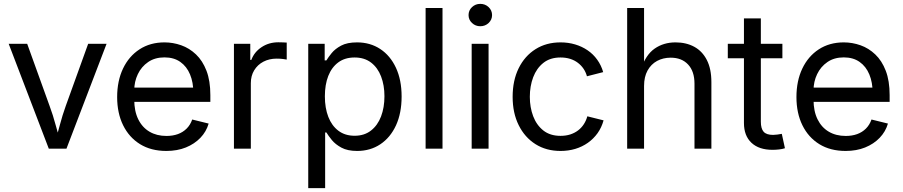

<svg xmlns="http://www.w3.org/2000/svg" viewBox="-20 -769 4668 993"><path d="M232.4 0 24.9 -542.5H120.6L236.3 -221.7Q254.4 -172.9 267.3 -124.3Q280.3 -75.7 293.9 -29.8H263.2Q277.3 -75.7 290 -124.3Q302.7 -172.9 320.3 -221.7L436 -542.5H531.2L323.7 0Z M840.3 11.7Q761.2 11.7 704.3 -23.4Q647.5 -58.6 616.7 -121.3Q585.9 -184.1 585.9 -267.1Q585.9 -350.6 616.2 -414.3Q646.5 -478 701.7 -513.9Q756.8 -549.8 830.6 -549.8Q875 -549.8 917.2 -534.9Q959.5 -520 993.7 -487.5Q1027.8 -455.1 1047.9 -403.1Q1067.9 -351.1 1067.9 -277.3V-242.2H644V-315.9H1020.5L980 -289.1Q980 -342.8 962.9 -384Q945.8 -425.3 912.6 -448.7Q879.4 -472.2 830.6 -472.2Q781.2 -472.2 746.3 -448.2Q711.4 -424.3 692.9 -385.5Q674.3 -346.7 674.3 -301.8V-253.9Q674.3 -193.8 695.1 -151.9Q715.8 -109.9 753.2 -87.9Q790.5 -65.9 840.8 -65.9Q873.5 -65.9 899.9 -75.4Q926.3 -85 945.3 -104Q964.4 -123 974.1 -150.9L1059.1 -129.9Q1046.9 -87.9 1016.4 -56.2Q985.8 -24.4 941.2 -6.3Q896.5 11.7 840.3 11.7Z M1189.9 0V-542.5H1274.4V-459H1279.8Q1294.9 -500 1332.8 -525.1Q1370.6 -550.3 1419.4 -550.3Q1429.7 -550.3 1442.6 -549.8Q1455.6 -549.3 1462.9 -548.8V-460.9Q1459 -461.9 1443.6 -463.9Q1428.2 -465.8 1410.6 -465.8Q1372.6 -465.8 1342.3 -450Q1312 -434.1 1294.7 -405.5Q1277.3 -377 1277.3 -338.9V0Z M1574.2 204.1V-542.5H1659.2V-456.5H1668Q1677.7 -472.7 1695.3 -494.4Q1712.9 -516.1 1744.1 -533Q1775.4 -549.8 1826.7 -549.8Q1894.5 -549.8 1946.5 -515.6Q1998.5 -481.4 2027.8 -418.5Q2057.1 -355.5 2057.1 -270Q2057.1 -184.1 2028.1 -120.8Q1999 -57.6 1947 -22.9Q1895 11.7 1827.1 11.7Q1777.3 11.7 1745.8 -5.4Q1714.4 -22.5 1696.3 -44.7Q1678.2 -66.9 1668 -84H1661.6V204.1ZM1814 -66.9Q1864.3 -66.9 1898.7 -93.8Q1933.1 -120.6 1950.7 -166.7Q1968.3 -212.9 1968.3 -271Q1968.3 -328.1 1950.9 -373.5Q1933.6 -418.9 1899.2 -445.3Q1864.7 -471.7 1814 -471.7Q1763.7 -471.7 1729.5 -446.3Q1695.3 -420.9 1677.7 -376Q1660.2 -331.1 1660.2 -271Q1660.2 -210.4 1678 -164.6Q1695.8 -118.7 1730.2 -92.8Q1764.6 -66.9 1814 -66.9Z M2268.6 -727.5V0H2181.2V-727.5Z M2419.4 0V-542.5H2506.8V0ZM2463.9 -633.3Q2439 -633.3 2421.1 -650.1Q2403.3 -667 2403.3 -690.9Q2403.3 -715.3 2421.1 -732.2Q2439 -749 2463.9 -749Q2489.3 -749 2507.1 -732.2Q2524.9 -715.3 2524.9 -690.9Q2524.9 -667 2507.1 -650.1Q2489.3 -633.3 2463.9 -633.3Z M2878.9 11.7Q2805.2 11.7 2749.5 -23.4Q2693.8 -58.6 2662.6 -121.6Q2631.3 -184.6 2631.3 -268.1Q2631.3 -353 2662.6 -416.3Q2693.8 -479.5 2749.5 -514.6Q2805.2 -549.8 2878.9 -549.8Q2918.9 -549.8 2954.3 -539.3Q2989.7 -528.8 3018.8 -509Q3047.9 -489.3 3068.6 -460.4Q3089.4 -431.6 3099.6 -396L3015.6 -374.5Q3009.8 -396 2997.8 -413.6Q2985.8 -431.2 2968.5 -444.3Q2951.2 -457.5 2928.7 -464.6Q2906.2 -471.7 2878.9 -471.7Q2825.2 -471.7 2790 -443.6Q2754.9 -415.5 2737.5 -369.4Q2720.2 -323.2 2720.2 -268.1Q2720.2 -213.9 2737.5 -168Q2754.9 -122.1 2790 -94.2Q2825.2 -66.4 2878.9 -66.4Q2906.7 -66.4 2929.4 -73.7Q2952.1 -81.1 2969.7 -94.5Q2987.3 -107.9 2999.5 -126.7Q3011.7 -145.5 3017.6 -167.5L3101.6 -146.5Q3091.3 -109.4 3070.6 -80.3Q3049.8 -51.3 3020.5 -30.5Q2991.2 -9.8 2955.3 1Q2919.4 11.7 2878.9 11.7Z M3311 -324.2V0H3223.6V-727.5H3311V-411.1H3294.9Q3319.8 -485.8 3366 -517.8Q3412.1 -549.8 3473.6 -549.8Q3528.8 -549.8 3570.6 -527.1Q3612.3 -504.4 3635.7 -458.7Q3659.2 -413.1 3659.2 -343.8V0H3571.8V-336.4Q3571.8 -399.9 3538.8 -435.3Q3505.9 -470.7 3448.7 -470.7Q3409.7 -470.7 3378.4 -453.9Q3347.2 -437 3329.1 -404.3Q3311 -371.6 3311 -324.2Z M4026.4 -542.5V-467.8H3744.1V-542.5ZM3827.6 -673.8H3915V-139.6Q3915 -104 3929.4 -87.6Q3943.8 -71.3 3978.5 -71.3Q3986.8 -71.3 3999.8 -73Q4012.7 -74.7 4023.4 -76.7L4039.6 -2.4Q4026.4 2 4009.3 3.9Q3992.2 5.9 3975.6 5.9Q3905.3 5.9 3866.5 -30.5Q3827.6 -66.9 3827.6 -132.8Z M4353.5 11.7Q4274.4 11.7 4217.5 -23.4Q4160.6 -58.6 4129.9 -121.3Q4099.1 -184.1 4099.1 -267.1Q4099.1 -350.6 4129.4 -414.3Q4159.7 -478 4214.8 -513.9Q4270 -549.8 4343.8 -549.8Q4388.2 -549.8 4430.4 -534.9Q4472.7 -520 4506.8 -487.5Q4541 -455.1 4561 -403.1Q4581.1 -351.1 4581.1 -277.3V-242.2H4157.2V-315.9H4533.7L4493.2 -289.1Q4493.2 -342.8 4476.1 -384Q4459 -425.3 4425.8 -448.7Q4392.6 -472.2 4343.8 -472.2Q4294.4 -472.2 4259.5 -448.2Q4224.6 -424.3 4206.1 -385.5Q4187.5 -346.7 4187.5 -301.8V-253.9Q4187.5 -193.8 4208.3 -151.9Q4229 -109.9 4266.4 -87.9Q4303.7 -65.9 4354 -65.9Q4386.7 -65.9 4413.1 -75.4Q4439.5 -85 4458.5 -104Q4477.5 -123 4487.3 -150.9L4572.3 -129.9Q4560.1 -87.9 4529.5 -56.2Q4499 -24.4 4454.3 -6.3Q4409.7 11.7 4353.5 11.7Z"/></svg>

Font: Inter 16pt
Style: Regular
Weight: 400
Version: Version 4.001;git-66647c0bb